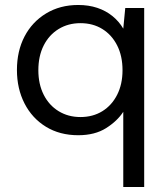

<svg xmlns="http://www.w3.org/2000/svg" viewBox="-20 -531 668 771"><path d="M475 220V-82Q451 -45 406 -16.5Q361 12 294 12Q220 12 164.5 -22Q109 -56 78.5 -115.5Q48 -175 48 -250Q48 -326 78.5 -384.5Q109 -443 165 -477Q221 -511 294 -511Q336 -511 370.5 -499.5Q405 -488 431.5 -466.5Q458 -445 475 -416L483 -499H559V220ZM303 -61Q353 -61 391 -84.5Q429 -108 450.5 -150.5Q472 -193 472 -249Q472 -306 450.5 -348.5Q429 -391 391 -414.5Q353 -438 303 -438Q254 -438 215.5 -414.5Q177 -391 155.5 -348.5Q134 -306 134 -249Q134 -193 155.5 -150.5Q177 -108 215.5 -84.5Q254 -61 303 -61Z"/></svg>

Font: DM Sans 20pt
Style: Regular
Weight: 400
Version: Version 4.004;gftools[0.9.30]